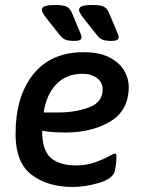

<svg xmlns="http://www.w3.org/2000/svg" viewBox="-20 -738 579 765"><path d="M148 -217V-215Q148 -139 182.5 -109Q217 -79 282 -79Q323 -79 355 -90Q387 -101 417 -117Q433 -126 437 -126Q441 -126 442.5 -124Q444 -122 444 -114Q444 -89 438 -59Q431 -26 375 -9.5Q319 7 271 7Q170 7 106 -41.5Q42 -90 42 -204Q42 -354 112.5 -442Q183 -530 313 -530Q378 -530 418.5 -508Q459 -486 476 -454.5Q493 -423 493 -393Q493 -298 419.5 -254Q346 -210 240 -210Q188 -210 148 -217ZM154 -290H218Q277 -290 333 -309.5Q389 -329 389 -382Q389 -410 366.5 -427Q344 -444 308 -444Q245 -444 205 -403Q165 -362 154 -290ZM216 -601 174 -654Q158 -674 152.5 -683Q147 -692 147 -699Q147 -709 159 -713.5Q171 -718 199 -718Q233 -718 245.5 -711.5Q258 -705 266 -688L296 -616Q305 -597 305 -589Q305 -575 276 -575Q253 -575 240.5 -580Q228 -585 216 -601ZM364 -601 322 -654Q306 -674 300.5 -683Q295 -692 295 -699Q295 -709 307 -713.5Q319 -718 347 -718Q381 -718 393.5 -711.5Q406 -705 414 -688L444 -616Q453 -597 453 -589Q453 -575 424 -575Q401 -575 388.5 -580Q376 -585 364 -601Z"/></svg>

Font: Asap-MediumItalic
Style: Italic
Weight: 500
Italic angle: -6°
Designer: Pablo Cosgaya
Foundry: Omnibus-Type
Version: Version 2.000; ttfautohint (v1.8)